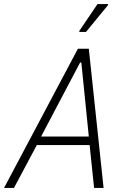

<svg xmlns="http://www.w3.org/2000/svg" viewBox="-41 -929 610 949"><path d="M-21 0 344 -688H398L471 0H424L402 -212H141L28 0ZM162 -254H398L361 -620H355ZM351 -771V-776L441 -909H493V-904L384 -771Z"/></svg>

Font: Saira SemiCondensed ExtraLight
Style: Italic
Weight: 250
Width: 4
Italic angle: -12°
Designer: Hector Gatti with collaboration of the Omnibus-Type team
Foundry: Omnibus-Type
Version: Version 1.101